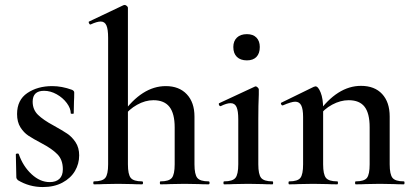

<svg xmlns="http://www.w3.org/2000/svg" viewBox="-20 -745 1671 776"><path d="M196 -238Q232 -218 251.5 -205Q271 -192 285.5 -170Q300 -148 300 -117Q300 -83 283 -54Q266 -25 232.5 -7Q199 11 153 11Q98 11 52 -17Q46 -23 46 -29L44 -121Q44 -124 49.5 -124.5Q55 -125 56 -122Q73 -73 107.5 -41Q142 -9 181 -9Q206 -9 220 -22Q234 -35 234 -61Q234 -99 212 -121.5Q190 -144 148 -166Q114 -184 95 -196.5Q76 -209 62.5 -230.5Q49 -252 49 -284Q49 -341 90.5 -369Q132 -397 191 -397Q230 -397 271 -382Q280 -378 280 -371Q280 -348 279 -335L278 -287Q278 -285 272 -285Q266 -285 266 -287Q266 -307 250 -328.5Q234 -350 209 -364Q184 -378 158 -378Q112 -378 112 -334Q112 -302 133.5 -281Q155 -260 196 -238Z M360 -12Q394 -12 405.5 -26Q417 -40 417 -81V-592Q417 -627 410 -642.5Q403 -658 387 -658Q372 -658 346 -646H345Q342 -646 339.5 -651.5Q337 -657 340 -658L479 -724L484 -725Q488 -725 492.5 -721Q497 -717 497 -714V-81Q497 -40 508.5 -26Q520 -12 554 -12Q558 -12 558 -6Q558 0 554 0Q529 0 514 -1L457 -2L400 -1Q385 0 360 0Q357 0 357 -6Q357 -12 360 -12ZM629 -12Q663 -12 674.5 -26Q686 -40 686 -81V-230Q686 -286 665 -313Q644 -340 600 -340Q567 -340 534 -321.5Q501 -303 479 -273L474 -285Q554 -397 650 -397Q704 -397 735 -364Q766 -331 766 -274V-81Q766 -40 777.5 -26Q789 -12 823 -12Q827 -12 827 -6Q827 0 823 0Q798 0 783 -1L726 -2L669 -1Q654 0 629 0Q626 0 626 -6Q626 -12 629 -12Z M886 -12Q920 -12 931.5 -26Q943 -40 943 -81V-263Q943 -297 936 -312.5Q929 -328 912 -328Q896 -328 872 -316H871Q867 -316 865 -321Q863 -326 866 -328L1010 -395L1013 -396Q1017 -396 1021.5 -391.5Q1026 -387 1026 -384V-363Q1024 -321 1024 -264V-81Q1024 -40 1035.5 -26Q1047 -12 1081 -12Q1084 -12 1084 -6Q1084 0 1081 0Q1056 0 1041 -1L983 -2L925 -1Q911 0 886 0Q883 0 883 -6Q883 -12 886 -12ZM923 -555Q923 -579 937.5 -593Q952 -607 978 -607Q1003 -607 1016.5 -593Q1030 -579 1030 -555Q1030 -529 1016.5 -515Q1003 -501 978 -501Q952 -501 937.5 -515Q923 -529 923 -555Z M1418 -12Q1452 -12 1463 -26Q1474 -40 1474 -81V-231Q1474 -287 1453.5 -313.5Q1433 -340 1389 -340Q1356 -340 1322.5 -322Q1289 -304 1268 -274L1263 -286Q1343 -398 1439 -398Q1494 -398 1524.5 -365Q1555 -332 1555 -274V-81Q1555 -40 1566.5 -26Q1578 -12 1612 -12Q1615 -12 1615 -6Q1615 0 1612 0Q1587 0 1572 -1L1515 -2L1458 -1Q1443 0 1418 0Q1415 0 1415 -6Q1415 -12 1418 -12ZM1149 -12Q1183 -12 1194 -26Q1205 -40 1205 -81V-272Q1205 -304 1197.5 -319Q1190 -334 1173 -334Q1158 -334 1123 -319H1122Q1118 -319 1116 -324Q1114 -329 1117 -330L1248 -394Q1254 -396 1255 -396Q1266 -396 1276 -371Q1286 -346 1286 -306V-81Q1286 -40 1297.5 -26Q1309 -12 1343 -12Q1346 -12 1346 -6Q1346 0 1343 0Q1318 0 1303 -1L1246 -2L1188 -1Q1174 0 1149 0Q1146 0 1146 -6Q1146 -12 1149 -12Z"/></svg>

Font: Cormorant Infant SemiBold
Style: Regular
Weight: 600
Designer: Christian Thalmann (Catharsis Fonts)
Foundry: Catharsis Fonts
Version: Version 4.000